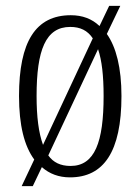

<svg xmlns="http://www.w3.org/2000/svg" viewBox="-20 -596 479 656"><path d="M97 -51 54 40H92L123 -25C149 -2 181 10 219 10C334 10 395 -77 395 -268C395 -364 377 -435 345 -480L391 -576H353L320 -507C294 -532 261 -544 222 -544C102 -544 45 -454 45 -268C45 -168 63 -97 97 -51ZM297 -465 127 -101C112 -142 105 -197 105 -268C105 -425 136 -504 220 -504C254 -504 279 -492 297 -465ZM221 -29C187 -29 162 -41 145 -65L315 -428C328 -390 334 -337 334 -268C334 -111 304 -29 221 -29Z"/></svg>

Font: Noto Serif Armenian ExtraCondensed Light
Style: Regular
Weight: 300
Width: 2
Designer: Monotype Design Team
Foundry: Monotype Imaging Inc.
Version: Version 2.008